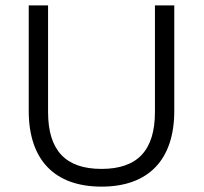

<svg xmlns="http://www.w3.org/2000/svg" viewBox="-20 -687 761 715"><path d="M557 -667V-270C557 -127 492 -58 358 -58C224 -58 159 -127 159 -270V-667H87V-274C87 -92 183 8 358 8C533 8 629 -92 629 -274V-667H557Z"/></svg>

Font: Maven Pro
Style: Regular
Weight: 400
Designer: Joe Prince
Foundry: Joe Prince
Version: Version 1.003